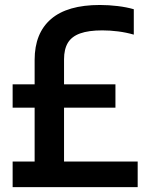

<svg xmlns="http://www.w3.org/2000/svg" viewBox="-20 -770 607 790"><path d="M122.5 -41V-523.5Q122.5 -633.5 189.8 -691.5Q257 -749.5 391 -749.5Q427.5 -749.5 464.5 -745Q501.5 -740.5 530.5 -732V-627.5Q499.5 -636.5 465.8 -640.8Q432 -645 401 -645Q344.5 -645 309.8 -632.5Q275 -620 259.2 -593.8Q243.5 -567.5 243.5 -526V-41ZM32 0V-105.5H546.5V0ZM32 -327V-423H455V-327Z"/></svg>

Font: Encode Sans SC Condensed SemiBold
Style: Regular
Weight: 600
Width: 3
Designer: Multiple Designers
Foundry: Impallari Type
Version: Version 3.002